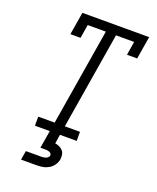

<svg xmlns="http://www.w3.org/2000/svg" viewBox="-171 -834 942 1154"><g transform="rotate(20 300.0 -257.5)"><path d="M116 0V-58H221L323 -677H207L193 -590H128L152 -735H579L555 -590H490L504 -677H388L286 -58H383V0ZM107 220 117 162H217Q224 162 231 161Q238 160 244.5 157.5Q251 155 256.5 150Q262 145 264 138Q264 138 264 138Q264 138 264 138Q265 131 261 125.5Q257 120 251 117.5Q245 115 238.5 114Q232 113 225 113H192L211 0H276L267 58Q281 60 294 66Q307 72 316.5 82.5Q326 93 328.5 107.5Q331 122 329 137Q326 156 314 174Q302 192 284 202.5Q266 213 246.5 216.5Q227 220 207 220Z"/></g></svg>

Font: Iosevka Curly Slab LtExObl
Style: Regular
Weight: 300
Width: 7
Italic angle: -9°
Monospace: yes
Designer: Belleve Invis
Foundry: Belleve Invis
Version: Version 11.1.0; ttfautohint (v1.8.3)